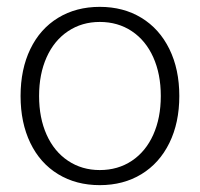

<svg xmlns="http://www.w3.org/2000/svg" viewBox="-20 -530 583 560"><path d="M40 -250Q40 -328 68.5 -387Q97 -446 149.5 -478Q202 -510 271 -510Q340 -510 392.5 -478Q445 -446 474 -387Q503 -328 503 -250Q503 -172 474 -113Q445 -54 392.5 -22Q340 10 271 10Q202 10 149.5 -22Q97 -54 68.5 -113Q40 -172 40 -250ZM449 -250Q449 -314 427 -363Q405 -412 364.5 -439Q324 -466 271 -466Q219 -466 178.5 -439Q138 -412 116 -363Q94 -314 94 -250Q94 -186 116 -137Q138 -88 178.5 -61Q219 -34 271 -34Q324 -34 364.5 -61Q405 -88 427 -137Q449 -186 449 -250Z"/></svg>

Font: Sarabun ExtraLight
Style: Regular
Weight: 275
Designer: Suppakit Chalermlarp | Katatrad Co.,Ltd.
Foundry: Cadson Demak Co.,Ltd.
Version: Version 1.000; ttfautohint (v1.6)